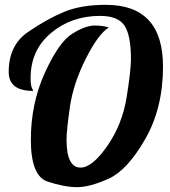

<svg xmlns="http://www.w3.org/2000/svg" viewBox="-20 -770 705 796"><path d="M117.2 -393.1Q16.1 -393.1 16.1 -471.7Q16.1 -582.5 95.9 -637.2Q175.8 -691.9 246.1 -720.9Q316.4 -750 418.9 -750Q655.8 -750 655.8 -494.1Q655.8 -321.8 581.8 -192.9Q507.8 -64 430.2 -29.1Q352.5 5.9 299.8 5.9Q247.1 5.9 177.5 -17.1Q107.9 -40 107.9 -190.4Q107.9 -340.8 166 -468.3Q224.1 -595.7 279.1 -629.9Q334 -664.1 371.6 -664.1Q409.2 -664.1 431.2 -655.8Q387.7 -629.9 335.7 -526.6Q283.7 -423.3 269.8 -326.4Q255.9 -229.5 255.9 -190.9Q255.9 -75.2 314 -75.2Q362.3 -75.2 424.6 -164.6Q486.8 -253.9 504.9 -366.2Q522.9 -478.5 522.9 -525.4Q522.9 -622.1 496.6 -663.1Q470.2 -704.1 395 -704.1Q275.9 -704.1 191.4 -633.1Q106.9 -562 106.9 -446.8Q106.9 -416.5 112.1 -406.2Q117.2 -396 117.2 -393.1Z"/></svg>

Font: Lobster-Regular
Style: Regular
Weight: 400
Designer: Pablo Impallari
Foundry: Pablo Impallari
Version: Version 1.007; ttfautohint (v1.1) -l 8 -r 50 -G 50 -x 14 -D 